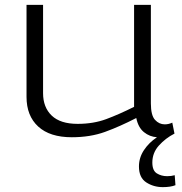

<svg xmlns="http://www.w3.org/2000/svg" viewBox="-20 -554 746 789"><path d="M649 215Q611 215 581 195.5Q551 176 551 130Q551 94 571.5 63Q592 32 625 10Q595 8 571.5 -11Q548 -30 540 -69Q472 -34 411.5 -12Q351 10 275 10Q185 10 137 -34Q89 -78 89 -156V-534H157V-171Q157 -113 192.5 -79Q228 -45 299 -45Q364 -45 416.5 -64.5Q469 -84 531 -115V-534H600V-129Q600 -80 617 -61.5Q634 -43 657 -43Q673 -43 688 -50L697 -5Q660 14 633 44Q606 74 606 114Q606 147 624.5 158.5Q643 170 667 170Q684 170 698 166L701 207Q681 215 649 215Z"/></svg>

Font: Georama Extended Light
Style: Regular
Weight: 300
Width: 7
Designer: Jean-Baptiste Levee
Foundry: Production Type
Version: Version 1.000